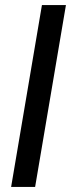

<svg xmlns="http://www.w3.org/2000/svg" viewBox="-20 -740 281 760"><path d="M146 -720H241L119 0H24Z"/></svg>

Font: Oak Sans Medium
Style: Italic
Weight: 500
Italic angle: -9.49998°
Foundry: Erik Kennedy, Walven
Version: Version 1.000